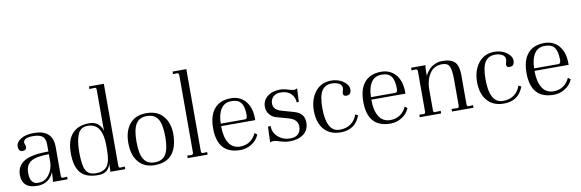

<svg xmlns="http://www.w3.org/2000/svg" viewBox="-52 -1159 4832 1597"><g transform="rotate(-10 2364.5 -360.5)"><path d="M418 -22V0H293.9Q297.9 -16.1 297.9 -37.1L300.8 -82Q261.7 9.8 161.1 9.8Q96.2 9.8 65.9 -19Q33.2 -47.4 33.2 -103Q33.2 -181.6 98.1 -219.2Q161.1 -255.9 300.8 -255.9V-314Q300.8 -364.7 274.9 -384.8Q250 -403.8 195.8 -403.8Q115.2 -403.8 115.2 -361.8Q115.2 -357.4 120.1 -346.2Q124 -336.9 124 -326.2Q124 -311.5 115.2 -304.2Q106.4 -296.9 91.8 -296.9Q74.2 -296.9 64.9 -309.1Q56.2 -319.3 56.2 -338.9Q56.2 -377 98.1 -402.8Q138.2 -428.2 208 -428.2Q367.2 -428.2 367.2 -283.2V-39.1Q367.2 -20 379.9 -20ZM179.2 -14.2Q229.5 -14.2 264.2 -59.1Q299.3 -105 300.8 -168V-232.9Q193.4 -232.9 149.9 -205.1Q104 -176.8 104 -108.9Q104 -59.1 122.8 -35.4Q141.6 -11.7 179.2 -14.2Z M481.9 -208Q481.9 -317.4 530.8 -372.1Q579.6 -428.2 674.8 -428.2Q719.7 -428.2 749 -404.8Q776.4 -380.4 786.1 -344.2V-689.9Q786.1 -710 772.9 -710L727.1 -708V-730H853V-39.1Q853 -20 865.7 -20L904.8 -22V0H778.8Q780.8 -9.8 780.8 -16.1V-38.1Q780.8 -55.2 781.7 -60.1Q782.7 -64.9 782.7 -68.8Q770.5 -28.8 746.1 -9.8Q720.7 9.8 675.8 9.8Q571.3 9.8 526.9 -43.9Q481.9 -97.2 481.9 -208ZM552.7 -208Q552.7 -133.8 562 -89.8Q570.8 -47.4 594.7 -27.8Q616.7 -8.8 661.1 -8.8Q727.5 -8.8 756.8 -49.8Q783.7 -89.8 783.7 -183.1V-225.1Q783.7 -311.5 753.9 -360.8Q722.2 -409.2 659.7 -409.2Q599.1 -409.2 576.7 -356.9Q552.7 -304.7 552.7 -208Z M967.8 -210Q967.8 -310.1 1016.6 -369.1Q1065.4 -428.2 1157.7 -428.2Q1250.5 -428.2 1299.8 -370.1Q1349.6 -311.5 1349.6 -216.8Q1345.2 9.8 1153.8 9.8Q1064.9 9.8 1016.6 -48.8Q967.8 -106.4 967.8 -210ZM1036.6 -208Q1036.6 -106 1064.9 -60.1Q1093.8 -13.2 1157.7 -13.2Q1223.6 -13.2 1252 -61Q1279.8 -106 1279.8 -208Q1279.8 -310.1 1252 -356.9Q1223.1 -403.8 1157.7 -403.8Q1093.8 -403.8 1064.9 -356.9Q1036.6 -309.1 1036.6 -208Z M1432.6 -22 1470.7 -20Q1483.4 -22.9 1483.4 -39.1V-689.9Q1483.4 -706.5 1471.7 -710.9L1433.6 -709V-731H1549.8V-39.1Q1549.8 -21.5 1562.5 -20L1600.6 -22V0H1432.6Z M1872.6 -428.2Q1946.3 -428.2 1992.7 -377Q2037.6 -325.2 2040.5 -238.8V-213.9H1752.4Q1752.4 -121.6 1784.7 -70.8Q1815.4 -20.5 1878.4 -19Q1930.2 -19 1964.8 -44.9Q1998 -69.3 2015.6 -108.9L2036.6 -92.8Q2017.1 -44.9 1972.7 -18.1Q1929.2 9.8 1876.5 9.8Q1683.6 9.8 1683.6 -208Q1683.6 -314.5 1731.4 -371.1Q1779.8 -428.2 1872.6 -428.2ZM1873.5 -403.8Q1812 -403.8 1783.7 -357.9Q1753.4 -311.5 1753.4 -234.9H1957.5Q1968.3 -234.9 1972.7 -242.2Q1977.5 -250.5 1977.5 -268.1Q1977.5 -338.4 1953.6 -371.1Q1929.7 -403.8 1873.5 -403.8Z M2135.7 -142.1 2157.7 -144Q2157.7 -88.4 2199.7 -50.8Q2241.7 -13.2 2302.7 -13.2Q2346.7 -13.2 2369.6 -36.1Q2392.6 -59.1 2392.6 -97.2Q2392.6 -127 2375.5 -147Q2357.9 -167.5 2319.3 -179.2L2212.4 -209Q2180.7 -219.2 2159.7 -246.1Q2138.7 -271.5 2138.7 -310.1Q2138.7 -361.3 2179.7 -395Q2220.2 -428.2 2287.6 -428.2Q2304.2 -428.2 2321.3 -424.8Q2339.4 -421.4 2358.4 -415Q2390.1 -405.8 2402.3 -405.8Q2416.5 -405.8 2429.7 -414.1L2423.3 -299.8H2405.8Q2405.8 -341.8 2374.5 -373Q2343.8 -403.8 2288.6 -403.8Q2246.6 -403.8 2224.6 -381.8Q2201.7 -358.9 2201.7 -325.2Q2201.7 -272.5 2266.6 -253.9L2374.5 -223.1Q2417 -210 2436.5 -185.1Q2455.6 -160.2 2455.6 -120.1Q2455.6 -57.1 2410.6 -23.9Q2366.7 9.8 2293.5 9.8Q2271.5 9.8 2251.5 5.9Q2232.9 2.4 2185.5 -12.2Q2172.4 -16.1 2158.7 -16.1Q2140.1 -16.1 2130.4 -9.8Z M2718.3 -428.2Q2754.9 -428.2 2789.1 -415Q2820.3 -402.3 2843.3 -377.9Q2864.3 -355.5 2864.3 -327.1Q2864.3 -308.6 2855 -294.9Q2845.2 -282.2 2822.3 -282.2Q2796.4 -282.2 2796.4 -306.2Q2796.4 -314.9 2800.3 -325.2Q2805.2 -339.8 2805.2 -349.1Q2805.2 -376 2780.3 -390.1Q2753.9 -403.8 2720.2 -403.8Q2665 -403.8 2636.2 -361.8Q2607.4 -318.4 2607.4 -213.9Q2607.4 -114.7 2635.3 -64.9Q2661.6 -13.2 2721.2 -13.2Q2776.9 -13.2 2814.5 -41Q2853 -68.8 2867.2 -116.2L2890.1 -105Q2848.6 9.8 2724.1 9.8Q2632.8 9.8 2583 -48.8Q2534.2 -106.4 2534.2 -205.1Q2534.2 -300.8 2583 -363.8Q2632.8 -428.2 2718.3 -428.2Z M3141.1 -428.2Q3214.8 -428.2 3261.2 -377Q3306.2 -325.2 3309.1 -238.8V-213.9H3021Q3021 -121.6 3053.2 -70.8Q3084 -20.5 3147 -19Q3198.7 -19 3233.4 -44.9Q3266.6 -69.3 3284.2 -108.9L3305.2 -92.8Q3285.6 -44.9 3241.2 -18.1Q3197.8 9.8 3145 9.8Q2952.1 9.8 2952.1 -208Q2952.1 -314.5 3000 -371.1Q3048.3 -428.2 3141.1 -428.2ZM3142.1 -403.8Q3080.6 -403.8 3052.2 -357.9Q3022 -311.5 3022 -234.9H3226.1Q3236.8 -234.9 3241.2 -242.2Q3246.1 -250.5 3246.1 -268.1Q3246.1 -338.4 3222.2 -371.1Q3198.2 -403.8 3142.1 -403.8Z M3846.2 -22V0H3665V-22L3714.8 -20Q3728 -22.9 3728 -39.1V-259.8Q3728 -334 3713.9 -369.1Q3699.2 -401.9 3651.9 -401.9Q3586.9 -401.9 3551.3 -354Q3514.6 -304.7 3510.3 -228V-39.1Q3510.3 -20 3522.9 -20L3573.2 -22V0H3393.1V-22L3431.2 -20Q3443.8 -22.9 3443.8 -39.1V-377Q3443.8 -394 3431.2 -397L3393.1 -395V-418H3515.1Q3510.3 -401.9 3510.3 -382.8V-328.1Q3531.7 -375 3570.3 -401.9Q3610.4 -428.2 3658.2 -428.2Q3731.4 -428.2 3763.2 -395Q3793.9 -362.8 3793.9 -286.1V-39.1Q3793.9 -20 3807.1 -20Z M4096.7 -428.2Q4133.3 -428.2 4167.5 -415Q4198.7 -402.3 4221.7 -377.9Q4242.7 -355.5 4242.7 -327.1Q4242.7 -308.6 4233.4 -294.9Q4223.6 -282.2 4200.7 -282.2Q4174.8 -282.2 4174.8 -306.2Q4174.8 -314.9 4178.7 -325.2Q4183.6 -339.8 4183.6 -349.1Q4183.6 -376 4158.7 -390.1Q4132.3 -403.8 4098.6 -403.8Q4043.5 -403.8 4014.6 -361.8Q3985.8 -318.4 3985.8 -213.9Q3985.8 -114.7 4013.7 -64.9Q4040 -13.2 4099.6 -13.2Q4155.3 -13.2 4192.9 -41Q4231.4 -68.8 4245.6 -116.2L4268.6 -105Q4227.1 9.8 4102.5 9.8Q4011.2 9.8 3961.4 -48.8Q3912.6 -106.4 3912.6 -205.1Q3912.6 -300.8 3961.4 -363.8Q4011.2 -428.2 4096.7 -428.2Z M4519.5 -428.2Q4593.3 -428.2 4639.6 -377Q4684.6 -325.2 4687.5 -238.8V-213.9H4399.4Q4399.4 -121.6 4431.6 -70.8Q4462.4 -20.5 4525.4 -19Q4577.1 -19 4611.8 -44.9Q4645 -69.3 4662.6 -108.9L4683.6 -92.8Q4664.1 -44.9 4619.6 -18.1Q4576.2 9.8 4523.4 9.8Q4330.6 9.8 4330.6 -208Q4330.6 -314.5 4378.4 -371.1Q4426.8 -428.2 4519.5 -428.2ZM4520.5 -403.8Q4459 -403.8 4430.7 -357.9Q4400.4 -311.5 4400.4 -234.9H4604.5Q4615.2 -234.9 4619.6 -242.2Q4624.5 -250.5 4624.5 -268.1Q4624.5 -338.4 4600.6 -371.1Q4576.7 -403.8 4520.5 -403.8Z"/></g></svg>

Font: Unna Light
Style: Regular
Weight: 300
Designer: Jorge de Buen Unna
Foundry: Omnibus-Type
Version: Version 2.007;PS 002.007;hotconv 1.0.88;makeotf.lib2.5.64775